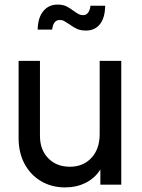

<svg xmlns="http://www.w3.org/2000/svg" viewBox="-20 -804 620 836"><path d="M61 -202V-539H154V-212Q154 -152 190 -115Q226 -78 284 -78Q342 -78 378 -116.5Q414 -155 414 -220V-539H508V0H417V-66Q393 -28 353 -8Q313 12 263 12Q205 12 159 -15Q113 -42 87 -90.5Q61 -139 61 -202ZM281 -699Q267 -708 259 -712.5Q251 -717 240 -717Q212 -717 207 -675H144Q145 -727 168.5 -755.5Q192 -784 230 -784Q253 -784 268 -777Q283 -770 300 -757Q314 -747 322.5 -742.5Q331 -738 342 -738Q356 -738 364 -749.5Q372 -761 374 -779H438Q437 -726 415 -698.5Q393 -671 355 -671Q331 -671 315.5 -678Q300 -685 281 -699Z"/></svg>

Font: Evergrow Sans 
Style: Medium
Weight: 500
Foundry: 10Web
Version: Version 1.000